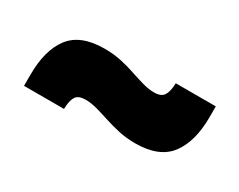

<svg xmlns="http://www.w3.org/2000/svg" viewBox="-43 -577 642 515"><g transform="rotate(30 278.5 -319.0)"><path d="M376.5 -230Q350 -230 326 -235.2Q302 -240.5 280.5 -247.5Q259 -254.5 240 -259.8Q221 -265 204.5 -265Q182.5 -265 174.8 -253.8Q167 -242.5 166 -219V-214.5H42V-248.5Q42 -325.5 74 -367.2Q106 -409 180 -409Q207.5 -409 231.8 -403.8Q256 -398.5 277.2 -391.2Q298.5 -384 317.2 -378.8Q336 -373.5 352.5 -373.5Q374.5 -373.5 382.2 -385.5Q390 -397.5 391 -422V-424H515V-390.5Q515 -315 483 -272.5Q451 -230 376.5 -230Z"/></g></svg>

Font: Anek Gurmukhi ExtraBold
Style: Regular
Weight: 800
Designer: Sarang Kulkarni (Gurmukhi), Yesha Goshar (Latin)
Foundry: Ek Type
Version: Version 1.003